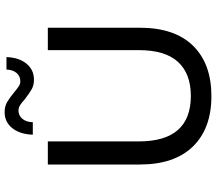

<svg xmlns="http://www.w3.org/2000/svg" viewBox="-72 -855 935 831"><g transform="rotate(-90 395.5 -439.5)"><path d="M99 -302V-700H199V-306Q199 -81 396 -81Q492 -81 543 -136.5Q594 -192 594 -306V-700H691V-302Q691 -151 613 -71.5Q535 8 395 8Q255 8 177 -72Q99 -152 99 -302ZM381 -800Q366 -814 355 -820.5Q344 -827 333 -827Q311 -827 297 -810.5Q283 -794 282 -765H228Q230 -821 256.5 -854Q283 -887 326 -887Q350 -887 368.5 -876.5Q387 -866 411 -846Q428 -832 438 -825.5Q448 -819 459 -819Q481 -819 495 -835Q509 -851 510 -879H564Q562 -825 535.5 -792.5Q509 -760 466 -760Q442 -760 424.5 -770Q407 -780 381 -800Z"/></g></svg>

Font: Idrija
Style: Regular
Weight: 500
Designer: Julieta Ulanovsky
Foundry: Julieta Ulanovsky
Version: Version 7.200